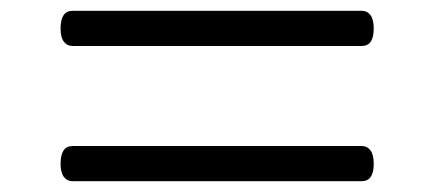

<svg xmlns="http://www.w3.org/2000/svg" viewBox="-20 -615 803 355"><path d="M114 -530Q104 -530 98 -538Q92 -546 92 -562Q92 -595 114 -595H649Q659 -595 665 -587Q671 -579 671 -562Q671 -530 649 -530ZM114 -280Q104 -280 98 -288Q92 -296 92 -312Q92 -345 114 -345H649Q659 -345 665 -337Q671 -329 671 -312Q671 -280 649 -280Z"/></svg>

Font: Playwrite BE WAL Light
Style: Regular
Weight: 300
Version: Version 1.002